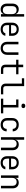

<svg xmlns="http://www.w3.org/2000/svg" viewBox="2593 -3397 814 6040"><g transform="rotate(90 3000.0 -377.0)"><path d="M424 -730H503V0H424V-97Q414 -47 373.5 -18.5Q333 10 273 10Q190 10 141.5 -44.5Q93 -99 93 -193V-356Q93 -450 141.5 -505Q190 -560 273 -560Q332 -560 373 -531Q414 -502 424 -453H425L424 -573ZM424 -197V-353Q424 -418 390.5 -454.5Q357 -491 298 -491Q238 -491 205 -455Q172 -419 172 -353V-197Q172 -131 205 -95Q238 -59 298 -59Q357 -59 390.5 -95.5Q424 -132 424 -197Z M1107 -256H770V-197Q770 -130 803.5 -93.5Q837 -57 900 -57Q953 -57 985 -78Q1017 -99 1026 -139H1106Q1096 -70 1040.5 -30Q985 10 900 10Q805 10 749 -46.5Q693 -103 693 -197V-353Q693 -447 749 -503.5Q805 -560 900 -560Q995 -560 1051 -503.5Q1107 -447 1107 -353ZM770 -318H1030V-353Q1030 -420 996.5 -456.5Q963 -493 900 -493Q837 -493 803.5 -456.5Q770 -420 770 -353Z M1295 -198V-550H1374V-198Q1374 -133 1407 -96.5Q1440 -60 1499 -60Q1558 -60 1592 -96.5Q1626 -133 1626 -198V-550H1705V-198Q1705 -102 1649 -46Q1593 10 1499 10Q1405 10 1350 -46Q1295 -102 1295 -198Z M2160 0Q2091 0 2053 -36.5Q2015 -73 2015 -140V-478H1859V-550H2015V-700H2095V-550H2316V-478H2095V-140Q2095 -72 2160 -72H2306V0Z M2765 0Q2694 0 2652 -40Q2610 -80 2610 -150V-658H2443V-730H2690V-150Q2690 -113 2710 -92.5Q2730 -72 2765 -72H2947V0Z M3303 -646Q3274 -646 3257 -661.5Q3240 -677 3240 -704Q3240 -730 3257.5 -747Q3275 -764 3303 -764H3319Q3347 -764 3364 -747Q3381 -730 3381 -704Q3381 -678 3364 -662Q3347 -646 3319 -646ZM3546 0H3084V-72H3281V-478H3109V-550H3360V-72H3546Z M3693 -197V-353Q3693 -449 3749.5 -504.5Q3806 -560 3903 -560Q3998 -560 4054.5 -509Q4111 -458 4113 -370H4034Q4032 -426 3997 -458Q3962 -490 3903 -490Q3841 -490 3806.5 -453.5Q3772 -417 3772 -353V-197Q3772 -133 3806.5 -96.5Q3841 -60 3903 -60Q3962 -60 3997 -92Q4032 -124 4034 -180H4113Q4111 -92 4054.5 -41Q3998 10 3903 10Q3806 10 3749.5 -45.5Q3693 -101 3693 -197Z M4705 -369V0H4626V-360Q4626 -422 4593 -457.5Q4560 -493 4503 -493Q4444 -493 4410 -456Q4376 -419 4376 -353V0H4297V-730H4376V-452H4377Q4386 -503 4425 -531.5Q4464 -560 4524 -560Q4607 -560 4656 -508.5Q4705 -457 4705 -369Z M5307 -256H4970V-197Q4970 -130 5003.5 -93.5Q5037 -57 5100 -57Q5153 -57 5185 -78Q5217 -99 5226 -139H5306Q5296 -70 5240.5 -30Q5185 10 5100 10Q5005 10 4949 -46.5Q4893 -103 4893 -197V-353Q4893 -447 4949 -503.5Q5005 -560 5100 -560Q5195 -560 5251 -503.5Q5307 -447 5307 -353ZM4970 -318H5230V-353Q5230 -420 5196.5 -456.5Q5163 -493 5100 -493Q5037 -493 5003.5 -456.5Q4970 -420 4970 -353Z M5905 -369V0H5826V-360Q5826 -422 5793 -457.5Q5760 -493 5703 -493Q5644 -493 5610 -456Q5576 -419 5576 -353V0H5497V-550H5576V-448Q5585 -501 5624 -530.5Q5663 -560 5724 -560Q5807 -560 5856 -508.5Q5905 -457 5905 -369Z"/></g></svg>

Font: JetBrains Mono Semi Light
Style: Regular
Weight: 350
Monospace: yes
Designer: Philipp Nurullin, Konstantin Bulenkov
Foundry: JetBrains
Version: 2.002